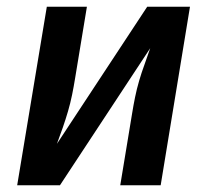

<svg xmlns="http://www.w3.org/2000/svg" viewBox="-20 -550 640 570"><path d="M31 0 119 -530H238L203 -318Q199 -293 194 -268.5Q189 -244 182 -220Q175 -196 166.5 -171.5Q158 -147 149 -123L417 -530H544L457 0H337L372 -212Q376 -237 381 -261.5Q386 -286 393 -310Q400 -334 409 -358.5Q418 -383 426 -407L158 0Z"/></svg>

Font: Iosevka Slab Extended Oblique
Style: Bold
Weight: 700
Width: 7
Italic angle: -9°
Monospace: yes
Designer: Belleve Invis
Foundry: Belleve Invis
Version: Version 11.1.1; ttfautohint (v1.8.3)